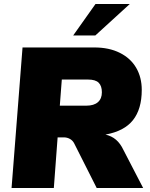

<svg xmlns="http://www.w3.org/2000/svg" viewBox="-20 -943 753 963"><path d="M698 0H465L352 -224Q345 -238 331 -246Q317 -254 300 -254H269L250 0H38L93 -705H453Q527 -705 581 -678Q635 -651 663 -603Q691 -555 691 -492Q691 -396 647 -340.5Q603 -285 509 -268Q540 -261 562 -242Q584 -223 599 -191ZM413 -413Q451 -413 471 -430.5Q491 -448 491 -480Q491 -512 475 -528Q459 -544 422 -544H290L280 -413ZM347 -765 459 -923H631L458 -765Z"/></svg>

Font: Nunito Sans Heavy Heavy
Style: Italic
Weight: 400
Italic angle: -4.541°
Designer: Vernon Adams
Foundry: Vernon Adams
Version: Version 2.002